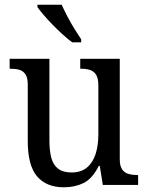

<svg xmlns="http://www.w3.org/2000/svg" viewBox="-20 -786 629 816"><path d="M252 10Q177 10 137.5 -36.5Q98 -83 98 -186V-427Q98 -456 88 -470.5Q78 -485 61.5 -489.5Q45 -494 24 -494H21V-536H190V-190Q190 -146 198 -115.5Q206 -85 227 -69Q248 -53 284 -53Q324 -53 349 -73.5Q374 -94 386 -130.5Q398 -167 398 -216V-422Q398 -454 388 -469Q378 -484 361.5 -489Q345 -494 324 -494H321V-536H489V-109Q489 -80 499.5 -65.5Q510 -51 527 -46.5Q544 -42 564 -42H567V0H417L404 -81H400Q372 -26 335 -8Q298 10 252 10ZM287 -606Q268 -620 246.5 -639.5Q225 -659 203.5 -681Q182 -703 165 -723Q148 -743 139 -756V-766H242Q252 -744 266 -717Q280 -690 296 -664Q312 -638 325 -619V-606Z"/></svg>

Font: Noto Serif Thai SemiCondensed
Style: Regular
Weight: 400
Width: 4
Designer: Monotype Design Team
Foundry: Monotype Imaging Inc.
Version: Version 2.002